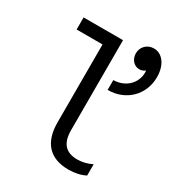

<svg xmlns="http://www.w3.org/2000/svg" viewBox="-187 -904 954 1033"><g transform="rotate(30 290.0 -387.5)"><path d="M300 -181V-740H55V-665H216V-181C216 -56 277 10 393 10C433 10 469 2 497 -13V-83C467 -68 437 -61 407 -61C335 -61 300 -100 300 -181ZM362 -528V-467C474 -466 558 -548 558 -659C558 -732 521 -785 467 -785C427 -785 395 -755 395 -714C395 -677 420 -648 454 -648C467 -648 480 -653 489 -661C489 -657 490 -653 490 -649C490 -581 436 -529 362 -528Z"/></g></svg>

Font: CommitMono-dimboump
Style: Regular
Weight: 400
Monospace: yes
Designer: Eigil Nikolajsen
Foundry: Eigil Nikolajsen
Version: Version 1.143